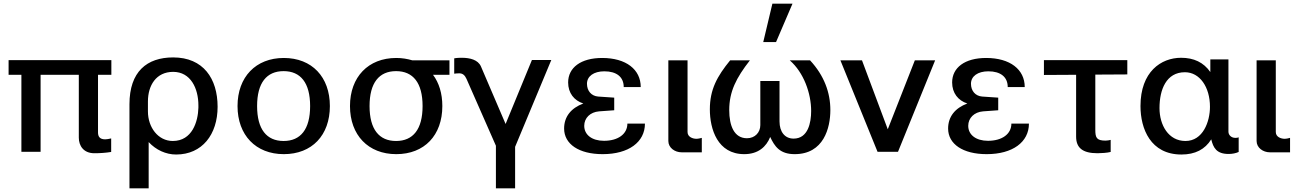

<svg xmlns="http://www.w3.org/2000/svg" viewBox="-20 -830 7097 1050"><path d="M411 -77C411 -34 436 8 496 8C526 8 558 6 588 1V-73C575 -70 564 -68 555 -68C524 -68 516 -85 516 -106V-421H589V-501H27V-421H97V0H202V-421H411Z M789 -275C789 -363 834 -437 927 -437C1023 -437 1065 -346 1065 -254V-241C1063 -165 1031 -59 925 -59C845 -59 789 -133 789 -221ZM793 200V-53C833 -10 887 15 943 15C1086 15 1170 -95 1170 -246C1170 -400 1092 -516 927 -516C783 -516 688 -438 688 -260V200Z M1279 -250C1279 -91 1379 13 1532 13C1686 13 1784 -90 1784 -250C1784 -409 1686 -513 1532 -513C1379 -513 1279 -409 1279 -250ZM1386 -250C1386 -377 1438 -441 1531 -441C1624 -441 1676 -377 1676 -250C1676 -123 1624 -59 1531 -59C1438 -59 1386 -123 1386 -250Z M2001 -250C2001 -377 2053 -441 2146 -441C2239 -441 2291 -377 2291 -250C2291 -123 2239 -59 2146 -59C2053 -59 2001 -123 2001 -250ZM2438 -421V-500H2235C2208 -508 2179 -513 2147 -513C1994 -513 1894 -409 1894 -250C1894 -91 1994 13 2147 13C2301 13 2399 -90 2399 -250C2399 -319 2381 -377 2348 -421Z M2610 -467C2594 -503 2550 -514 2506 -514C2497 -514 2481 -514 2464 -511V-427C2470 -428 2483 -429 2492 -429C2510 -429 2522 -419 2531 -399L2692 -33V200H2797V-27L2995 -502H2889L2745 -152Z M3065 -127C3065 -42 3146 13 3276 13C3418 13 3507 -53 3507 -154H3411C3411 -97 3360 -60 3283 -60C3217 -60 3175 -93 3175 -142C3175 -185 3208 -217 3256 -221L3339 -227V-296L3251 -302C3214 -305 3190 -333 3190 -372C3190 -413 3227 -440 3285 -440C3352 -440 3391 -409 3391 -354H3484C3484 -450 3404 -513 3273 -513C3156 -513 3087 -460 3087 -379C3087 -321 3120 -280 3170 -264C3103 -239 3065 -192 3065 -127Z M3635 -59C3635 -22 3670 3 3708 3H3818V-76C3811 -74 3798 -71 3788 -71C3770 -71 3740 -80 3740 -108V-500H3635Z M3973 -500C3902 -413 3862 -341 3862 -232C3862 -124 3904 13 4050 13C4127 13 4171 -28 4192 -81C4216 -30 4244 13 4326 13C4485 13 4521 -131 4521 -228C4521 -324 4487 -417 4410 -500H4299C4376 -433 4416 -319 4416 -223C4416 -159 4399 -72 4320 -72C4272 -72 4243 -109 4243 -166V-387H4138V-146C4138 -106 4109 -74 4065 -74C3995 -74 3968 -142 3968 -228C3968 -329 4006 -404 4081 -500ZM4314 -810H4204L4154 -600H4224Z M4983 -500 4835 -123 4694 -500H4576L4779 0H4891L5094 -500Z M5165 -127C5165 -42 5246 13 5376 13C5518 13 5607 -53 5607 -154H5511C5511 -97 5460 -60 5383 -60C5317 -60 5275 -93 5275 -142C5275 -185 5308 -217 5356 -221L5439 -227V-296L5351 -302C5314 -305 5290 -333 5290 -372C5290 -413 5327 -440 5385 -440C5452 -440 5491 -409 5491 -354H5584C5584 -450 5504 -513 5373 -513C5256 -513 5187 -460 5187 -379C5187 -321 5220 -280 5270 -264C5203 -239 5165 -192 5165 -127Z M5865 -421V-83C5865 -22 5900 8 5982 8C6001 8 6035 6 6054 1V-65C6045 -63 6036 -61 6026 -61C5976 -61 5970 -78 5970 -121V-422L6145 -423V-501H5689V-420Z M6460 -435C6541 -435 6597 -354 6597 -246C6597 -165 6559 -59 6463 -59C6370 -59 6321 -146 6321 -239C6321 -340 6358 -435 6460 -435ZM6604 -68C6615 -22 6633 12 6699 12C6719 12 6739 8 6754 1V-79C6747 -76 6738 -76 6736 -76C6713 -76 6698 -92 6698 -110V-505H6599V-436C6562 -489 6509 -514 6439 -514C6330 -514 6217 -438 6217 -250C6217 -126 6272 15 6441 15C6516 15 6570 -13 6604 -68Z M6852 -59C6852 -22 6887 3 6925 3H7035V-76C7028 -74 7015 -71 7005 -71C6987 -71 6957 -80 6957 -108V-500H6852Z"/></svg>

Font: Perun Medium
Style: Regular
Weight: 500
Foundry: Copyright (c) Stefan Peev, Context Ltd, 2016
Version: Version 1.089